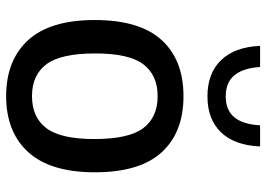

<svg xmlns="http://www.w3.org/2000/svg" viewBox="-138 -698 846 609"><g transform="rotate(90 284.5 -393.0)"><path d="M43 -271Q43 -413 106.2 -482.8Q169.5 -552.5 284.5 -552.5Q399.5 -552.5 462.8 -483Q526 -413.5 526 -271.5Q526 -130.5 462.2 -60.2Q398.5 10 284.5 10Q170.5 10 106.8 -59.8Q43 -129.5 43 -271ZM420.5 -270Q420.5 -379 386 -424.8Q351.5 -470.5 284.5 -470.5Q218 -470.5 183.5 -425.2Q149 -380 149 -272.5Q149 -163.5 183.2 -117.8Q217.5 -72 284.5 -72Q351.5 -72 386 -117.5Q420.5 -163 420.5 -270ZM125 -795.5H192Q195.5 -741.5 218.2 -714Q241 -686.5 285 -686.5Q329 -686.5 351.5 -713.8Q374 -741 377 -795.5H444Q440.5 -714.5 399.2 -671.5Q358 -628.5 285 -628.5Q212 -628.5 170.2 -671.8Q128.5 -715 125 -795.5Z"/></g></svg>

Font: Encode Sans Medium
Style: Regular
Weight: 500
Designer: Multiple Designers
Foundry: Impallari Type
Version: Version 2.000